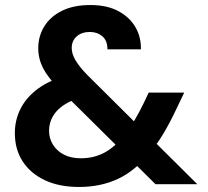

<svg xmlns="http://www.w3.org/2000/svg" viewBox="-20 -732 825 763"><path d="M598 0 216 -378Q170 -424 151 -461.5Q132 -499 132 -540Q132 -589 156.5 -628Q181 -667 227 -689.5Q273 -712 339 -712Q405 -712 450 -688Q495 -664 518 -624.5Q541 -585 540 -536H407Q407 -571 386.5 -588Q366 -605 337 -605Q305 -605 285 -587.5Q265 -570 265 -541Q265 -518 280 -492.5Q295 -467 326 -435L764 0ZM294 11Q216 11 159 -15.5Q102 -42 70.5 -90Q39 -138 39 -203Q39 -253 60 -296.5Q81 -340 123 -373.5Q165 -407 228 -427L282 -445L343 -358L295 -343Q234 -323 204.5 -289.5Q175 -256 175 -212Q175 -182 190.5 -157Q206 -132 234 -117.5Q262 -103 301 -103Q355 -103 398 -127Q441 -151 480 -203Q498 -226 515.5 -255.5Q533 -285 551 -322L571 -364H712L680 -297Q655 -244 629 -200.5Q603 -157 574 -124Q517 -53 448.5 -21Q380 11 294 11Z"/></svg>

Font: DM Sans 17pt ExtraBold
Style: Regular
Weight: 800
Version: Version 4.004;gftools[0.9.30]